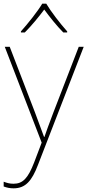

<svg xmlns="http://www.w3.org/2000/svg" viewBox="-26 -783 476 1046"><path d="M226 -763H204C180 -722 125 -653 88 -612V-606H109C146 -643 187 -693 215 -731C243 -693 282 -643 319 -606H340V-612C303 -653 250 -722 226 -763ZM0 -528 201 -6 160 102C127 187 99 218 48 218C27 218 13 214 -6 207V233C13 240 29 243 48 243C113 243 148 202 181 115L430 -528H403L264 -168C241 -108 226 -66 216 -37H214C204 -65 188 -108 164 -172L27 -528Z"/></svg>

Font: Noto Sans Canadian Aboriginal Thin
Style: Regular
Weight: 100
Designer: Monotype Design Team, Typotheque's Kevin King
Foundry: Monotype Imaging Inc.
Version: Version 2.004